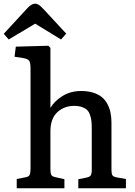

<svg xmlns="http://www.w3.org/2000/svg" viewBox="-42 -1012 725 1032"><path d="M4.9 -799.8 -22 -830.1 104 -966.8Q126.5 -992.2 147 -992.2Q157.7 -992.2 167 -985.8Q176.3 -979.5 192.9 -961.9L314 -831.1L286.1 -799.8L147 -884.8ZM47.9 0V-49.8L95.2 -59.1Q113.3 -62.5 117.7 -72.8Q122.1 -83 122.1 -106.9V-643.1Q122.1 -674.8 115 -685.3Q107.9 -695.8 81.1 -700.2L36.1 -707L43 -761.2L217.8 -766.1L229 -754.9V-432.1Q250.5 -468.8 293.9 -495.8Q337.4 -522.9 394 -522.9Q430.7 -522.9 459.2 -513.9Q487.8 -504.9 506.1 -489.5Q524.4 -474.1 535.9 -451.9Q547.4 -429.7 552.2 -405.3Q557.1 -380.9 557.1 -352.1V-99.1Q557.1 -77.6 562.5 -69.6Q567.9 -61.5 587.9 -58.1L634.8 -49.8V0H378.9V-48.8L420.9 -57.1Q439.9 -60.5 445.6 -69.1Q451.2 -77.6 451.2 -99.1V-317.9Q451.2 -342.3 449.7 -358.4Q448.2 -374.5 442.6 -392.1Q437 -409.7 427.2 -419.7Q417.5 -429.7 399.7 -436.3Q381.8 -442.9 356.9 -442.9Q302.7 -442.9 265.9 -408.7Q229 -374.5 229 -306.2V-103Q229 -81.1 233.6 -72.3Q238.3 -63.5 253.9 -60.1L304.2 -48.8V0Z"/></svg>

Font: Literata Book Medium
Style: Regular
Weight: 500
Designer: Latin by Veronika Burian and Jose Scaglione. Greek by Irene Vlachou. Cyrillic by Vera Evstafieva
Foundry: TypeTogether
Version: Version 2.003;PS 002.003;hotconv 1.0.88;makeotf.lib2.5.64775